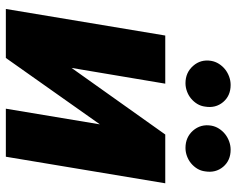

<svg xmlns="http://www.w3.org/2000/svg" viewBox="-96 -713 809 657"><g transform="rotate(90 308.5 -384.5)"><path d="M101.6 -545.5H266.3L212.4 -224.8L440.3 -545.5H607.2L516.3 0H351.9L405.5 -321.7L178.3 0H10.7ZM409.8 -702.4Q412.3 -717 420.1 -729.2Q427.9 -741.5 439.1 -750.4Q450.3 -759.2 464.1 -764.2Q478 -769.2 492.2 -769.2Q529.1 -769.2 550.8 -743.6Q572.4 -717.7 566.4 -681.8Q564.6 -667.3 557.2 -655Q549.7 -642.8 538.7 -633.7Q527.7 -624.6 514 -619.7Q500.4 -614.7 486.2 -614.7Q449.6 -614.7 426.8 -640.6Q404.1 -666.9 409.8 -702.4ZM188.2 -702.4Q190.7 -717 198.5 -729.2Q206.3 -741.5 217.5 -750.4Q228.7 -759.2 242.5 -764.2Q256.4 -769.2 270.6 -769.2Q307.5 -769.2 329.2 -743.6Q350.9 -717.7 344.8 -681.8Q343 -667.3 335.6 -655Q328.1 -642.8 317.1 -633.7Q306.1 -624.6 292.4 -619.7Q278.8 -614.7 264.6 -614.7Q228.3 -614.7 205.3 -641Q182.5 -666.9 188.2 -702.4Z"/></g></svg>

Font: Inter P Extra Bold
Style: Italic
Weight: 800
Italic angle: 9.39999°
Designer: Rasmus Andersson
Foundry: rsms
Version: Version 3.018;git-588b23468